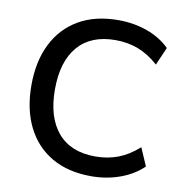

<svg xmlns="http://www.w3.org/2000/svg" viewBox="-81 -790 838 876"><g transform="rotate(10 338.0 -352.5)"><path d="M398 9Q291 9 215 -35Q139 -79 98.5 -160.5Q58 -242 58 -353Q58 -464 98.5 -545Q139 -626 215 -670Q291 -714 398 -714Q470 -714 532.5 -691.5Q595 -669 637 -627L601 -544Q555 -585 506.5 -603.5Q458 -622 401 -622Q287 -622 227 -552Q167 -482 167 -353Q167 -224 227 -153.5Q287 -83 401 -83Q458 -83 506.5 -101.5Q555 -120 601 -161L637 -78Q595 -37 532.5 -14Q470 9 398 9Z"/></g></svg>

Font: Nunito Sans SemiBold
Style: Regular
Weight: 600
Designer: Vernon Adams
Foundry: Vernon Adams
Version: Version 3.101; ttfautohint (v1.8.4.7-5d5b);gftools[0.9.27]